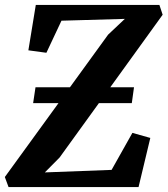

<svg xmlns="http://www.w3.org/2000/svg" viewBox="-34 -763 684 783"><path d="M0.9 0 -14.3 -41.1 204.5 -342.4H101.1L110.8 -407.2H251.3L407 -621.8L475.1 -686L216.7 -678.6L155.2 -547.8L81.7 -557.8L112 -743H616L629.3 -702.9L415.8 -407.2H512.5L503.5 -342.4H369.3L208.9 -120.5L148.9 -59.9L421.1 -70.2L505.9 -221.1L579 -200.5L531 0Z"/></svg>

Font: Merriweather Light
Style: Italic
Weight: 300
Italic angle: -7.8°
Designer: Eben Sorkin
Foundry: Eben Sorkin
Version: Version 2.101